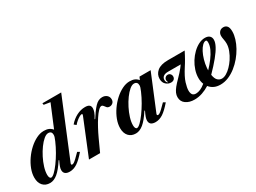

<svg xmlns="http://www.w3.org/2000/svg" viewBox="-46 -1481 2883 2162"><g transform="rotate(-30 1395.5 -400.0)"><path d="M148 10.5Q89 10.5 55.2 -27.2Q21.5 -65 21.5 -130Q21.5 -183.5 43 -240.2Q64.5 -297 101 -349.5Q137.5 -402 183.5 -443.8Q229.5 -485.5 279.2 -510Q329 -534.5 376 -534.5Q413 -534.5 439 -523.5Q465 -512.5 485 -488L605 -776L523 -789L519.5 -811H764L457.5 -67.5Q454 -57.5 456.2 -51.5Q458.5 -45.5 467 -45.5Q477 -45.5 489.8 -53.5Q502.5 -61.5 524.8 -82.2Q547 -103 585 -142L612.5 -125.5Q549 -51.5 501.5 -20.5Q454 10.5 404 10.5Q366 10.5 346.2 -5.5Q326.5 -21.5 326.5 -52.5Q326.5 -73 335.5 -98Q344.5 -123 363.5 -162.5L357 -164Q296.5 -70.5 247 -30Q197.5 10.5 148 10.5ZM189 -36.5Q206.5 -36.5 236.8 -65.5Q267 -94.5 302.2 -142.8Q337.5 -191 371.5 -250Q405.5 -309 431 -368.5Q444 -398 448.2 -413.2Q452.5 -428.5 452.5 -441Q452.5 -488 407 -488Q380.5 -488 348 -460.8Q315.5 -433.5 283 -388.8Q250.5 -344 223.2 -290.5Q196 -237 179.5 -183.5Q163 -130 163 -86.5Q163 -63.5 169.8 -50Q176.5 -36.5 189 -36.5Z M657 0 843 -456Q846 -463.5 847.5 -468.5Q849 -473.5 849 -476.5Q849 -484 840 -484Q828.5 -484 808.2 -472.5Q788 -461 767 -443.2Q746 -425.5 731 -406.5L704.5 -428Q747.5 -478.5 802 -506.5Q856.5 -534.5 912.5 -534.5Q950 -534.5 967 -521Q984 -507.5 984 -478Q984 -458 974 -429.5Q964 -401 939 -361.5L945.5 -360Q997 -442 1040.5 -488.2Q1084 -534.5 1135 -534.5Q1171 -534.5 1194.5 -514Q1218 -493.5 1218 -460.5Q1218 -431.5 1199.8 -415.5Q1181.5 -399.5 1158.5 -399.5Q1135 -399.5 1123 -413Q1111 -426.5 1102 -439.8Q1093 -453 1078.5 -453Q1061 -453 1036 -427.2Q1011 -401.5 982.8 -358.5Q954.5 -315.5 926 -262.5Q897.5 -209.5 872.5 -155L801.5 0Z M1263.5 10.5Q1204.5 10.5 1170.8 -27.2Q1137 -65 1137 -130Q1137 -183.5 1158.5 -240.2Q1180 -297 1216.5 -349.5Q1253 -402 1299 -443.8Q1345 -485.5 1394.8 -510Q1444.5 -534.5 1491.5 -534.5Q1528.5 -534.5 1554.5 -523.5Q1580.5 -512.5 1600.5 -488L1616.5 -524.5H1761.5L1573 -67.5Q1569 -57.5 1571.5 -51.5Q1574 -45.5 1582.5 -45.5Q1592.5 -45.5 1605.2 -53.5Q1618 -61.5 1640.2 -82.2Q1662.5 -103 1700.5 -142L1728 -125.5Q1664.5 -51.5 1617 -20.5Q1569.5 10.5 1519.5 10.5Q1442 10.5 1442 -52.5Q1442 -73 1451 -98Q1460 -123 1479 -162.5L1472.5 -164Q1412 -70.5 1362.5 -30Q1313 10.5 1263.5 10.5ZM1304.5 -36.5Q1322 -36.5 1352 -65.5Q1382 -94.5 1417.2 -142.8Q1452.5 -191 1486.8 -250Q1521 -309 1546.5 -368.5Q1559.5 -398 1563.8 -413.2Q1568 -428.5 1568 -441Q1568 -464 1556.2 -476Q1544.5 -488 1522.5 -488Q1496 -488 1463.5 -460.8Q1431 -433.5 1398.5 -388.8Q1366 -344 1338.8 -290.5Q1311.5 -237 1295 -183.5Q1278.5 -130 1278.5 -86.5Q1278.5 -63.5 1285.2 -50Q1292 -36.5 1304.5 -36.5Z M2026 10.5Q1959.5 10.5 1915.2 -20.8Q1871 -52 1871 -109Q1871 -135.5 1882.2 -161.8Q1893.5 -188 1917.5 -218Q1941.5 -248 1979.5 -286Q2004.5 -311 2025.5 -334.5Q2046.5 -358 2062.2 -377.8Q2078 -397.5 2087 -411.5H1921.5Q1882.5 -411.5 1861.5 -395.5Q1840.5 -379.5 1840.5 -351Q1840.5 -336.5 1846 -325.5Q1851.5 -314.5 1860 -309L1863.5 -313Q1861 -317 1858.5 -323.8Q1856 -330.5 1856 -339Q1856 -358 1869.2 -371.2Q1882.5 -384.5 1901 -384.5Q1920 -384.5 1933.2 -371Q1946.5 -357.5 1946.5 -337Q1946.5 -315.5 1932.2 -302Q1918 -288.5 1892 -288.5Q1857 -288.5 1828.2 -314.5Q1799.5 -340.5 1799.5 -388Q1799.5 -446.5 1845.5 -485.5Q1891.5 -524.5 1987 -524.5H2204Q2190 -496.5 2177.8 -473.8Q2165.5 -451 2154.8 -432Q2144 -413 2134 -396.8Q2124 -380.5 2114.5 -366Q2052.5 -270.5 2034 -209.2Q2015.5 -148 2015.5 -112.5Q2015.5 -79 2028.5 -59.8Q2041.5 -40.5 2074.5 -40.5Q2101 -40.5 2132 -53.8Q2163 -67 2198 -96Q2191.5 -112 2187.2 -132.5Q2183 -153 2183 -177Q2183 -227.5 2199.8 -278.8Q2216.5 -330 2245.2 -375.8Q2274 -421.5 2311 -457.2Q2348 -493 2389 -513.8Q2430 -534.5 2471 -534.5Q2508.5 -534.5 2529.2 -516.5Q2550 -498.5 2550 -465Q2550 -430.5 2525.2 -383.5Q2500.5 -336.5 2450.8 -275.5Q2401 -214.5 2326 -138Q2334.5 -84 2357.8 -62.2Q2381 -40.5 2411 -40.5Q2439 -40.5 2470.2 -58.8Q2501.5 -77 2531.8 -108Q2562 -139 2587.5 -177Q2616.5 -220.5 2634.5 -268Q2652.5 -315.5 2652.5 -356.5Q2652.5 -384 2646.8 -412Q2641 -440 2641 -460.5Q2641 -492.5 2660 -513.5Q2679 -534.5 2711 -534.5Q2740 -534.5 2758.2 -513.8Q2776.5 -493 2776.5 -441.5Q2776.5 -398.5 2761.2 -348.5Q2746 -298.5 2718 -248Q2690 -197.5 2652 -152Q2613.5 -106 2567 -69.2Q2520.5 -32.5 2469 -11Q2417.5 10.5 2363.5 10.5Q2315.5 10.5 2280.8 -6.5Q2246 -23.5 2223.5 -52.5Q2178.5 -23.5 2128.2 -6.5Q2078 10.5 2026 10.5ZM2321.5 -198.5Q2366.5 -245.5 2402 -293Q2437.5 -340.5 2458.2 -385.8Q2479 -431 2479 -471Q2479 -501.5 2464 -501.5Q2442.5 -501.5 2419.5 -479Q2396.5 -456.5 2376.2 -417.8Q2356 -379 2341.8 -330.2Q2327.5 -281.5 2323 -229Q2321.5 -212 2321.5 -198.5Z"/></g></svg>

Font: Libre Caslon Text
Style: Italic
Weight: 400
Italic angle: -22.583°
Designer: Pablo Impallari, Rodrigo Fuenzalida, Katja Schimmel
Foundry: Pablo Impallari, Rodrigo Fuenzalida
Version: Version 2.000